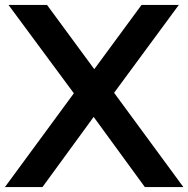

<svg xmlns="http://www.w3.org/2000/svg" viewBox="-29 -760 765 780"><path d="M434.5 -383 716 0H559.5L351.5 -285L143.5 0H-9L271 -381L5.5 -740H162L354 -479L546 -740H697.5Z"/></svg>

Font: Encode Sans Semi Expanded SmBd
Style: Regular
Weight: 600
Width: 6
Designer: Multiple Designers
Foundry: Impallari Type
Version: Version 2.000